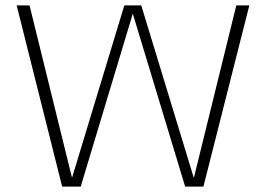

<svg xmlns="http://www.w3.org/2000/svg" viewBox="-20 -695 1006 715"><path d="M211.5 0H280.5L474 -642.5H475L669.5 0H737.5L908.5 -675H860L702.5 -35H701L506 -675H443L249 -35.5H247.5L90 -675H42Z"/></svg>

Font: Anybody SemiExpanded ExtraLight
Style: Regular
Weight: 250
Width: 6
Version: Version 1.113;gftools[0.9.25]